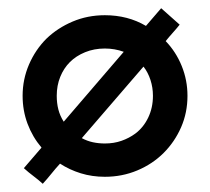

<svg xmlns="http://www.w3.org/2000/svg" viewBox="-20 -421 511 467"><path d="M118 -188Q118 -213 126.5 -234Q135 -255 150 -270Q165 -285 187 -294Q209 -303 235 -303Q247 -303 258.5 -301Q270 -299 281 -295Q244 -252 208 -210Q172 -168 135 -125Q126 -139 122 -154.5Q118 -170 118 -188ZM179 -85Q229 -143 254 -172Q279 -201 329 -259Q340 -245 346 -226.5Q352 -208 352 -188Q352 -159 340.5 -135Q329 -111 309 -96Q294 -85 275.5 -78.5Q257 -72 235 -72Q220 -72 206 -75Q192 -78 179 -85ZM126 -23Q149 -8 176.5 0.5Q204 9 235 9Q277 9 314 -6.5Q351 -22 378 -49Q405 -76 420.5 -111.5Q436 -147 436 -188Q436 -226 422 -260.5Q408 -295 383 -321Q391 -331 400 -341Q409 -351 417 -361Q406 -371 394.5 -381Q383 -391 372 -401Q363 -390 353.5 -379.5Q344 -369 335 -358Q313 -371 288 -377.5Q263 -384 235 -384Q193 -384 156.5 -368.5Q120 -353 93 -327Q66 -300 50.5 -264Q35 -228 35 -188Q35 -152 47 -120Q59 -88 81 -62Q70 -49 59.5 -37Q49 -25 38 -12Q49 -2 61 7Q73 16 84 26Q95 14 105 1.5Q115 -11 126 -23Z"/></svg>

Font: Josefin Slab Thin
Style: Bold
Weight: 700
Version: Version 2.000